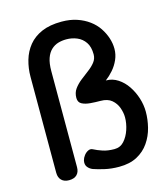

<svg xmlns="http://www.w3.org/2000/svg" viewBox="-108 -795 781 891"><g transform="rotate(-15 282.5 -350.0)"><path d="M114 10Q91 10 78 -3Q65 -16 65 -39V-500Q65 -541 76 -579Q87 -617 111 -646.5Q135 -676 174 -693Q213 -710 270 -710Q311 -710 343.5 -699Q376 -688 401 -669.5Q426 -651 442 -627Q458 -603 466.5 -577Q475 -551 475 -525H375Q375 -561 360 -583Q345 -605 321 -615Q297 -625 270 -625Q249 -625 230.5 -619.5Q212 -614 197 -600Q182 -586 173.5 -562Q165 -538 165 -500V-39Q165 -16 152 -3Q139 10 114 10ZM355 10Q317 10 285 2.5Q253 -5 233 -12Q218 -18 209 -30Q200 -42 204 -61Q207 -73 215.5 -84Q224 -95 235.5 -100.5Q247 -106 258 -100Q275 -91 299 -83Q323 -75 355 -75Q383 -75 401.5 -95.5Q420 -116 430 -146Q440 -176 440 -205Q440 -227 431.5 -251Q423 -275 403.5 -291.5Q384 -308 350 -308Q325 -308 301 -310Q277 -312 261 -320.5Q245 -329 245 -350Q245 -375 258 -393Q271 -411 290.5 -426.5Q310 -442 329.5 -456.5Q349 -471 362 -487.5Q375 -504 375 -525H475Q475 -498 464 -473Q453 -448 435 -427.5Q417 -407 397.5 -392.5Q378 -378 360 -370.5Q342 -363 331 -363.5Q320 -364 320 -375Q320 -379 326 -383Q332 -387 349.5 -390Q367 -393 400 -393Q430 -393 456 -376Q482 -359 500.5 -331.5Q519 -304 529.5 -271Q540 -238 540 -205Q540 -168 530.5 -130Q521 -92 499 -60Q477 -28 441.5 -9Q406 10 355 10Z"/></g></svg>

Font: Winky Sans
Style: Regular
Weight: 400
Designer: Simon Atzbach
Foundry: typofactur
Version: Version 1.205